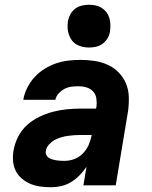

<svg xmlns="http://www.w3.org/2000/svg" viewBox="-20 -780 640 808"><path d="M195 8Q172 8 150 5Q128 2 108.5 -6Q89 -14 72.5 -28Q56 -42 46.5 -60.5Q37 -79 35 -101.5Q33 -124 37 -147Q42 -176 56 -204Q70 -232 93 -253Q116 -274 145 -288Q174 -302 202.5 -309.5Q231 -317 260.5 -320Q290 -323 319 -323H384L386 -331Q388 -348 385.5 -365.5Q383 -383 372 -395Q361 -407 344.5 -412Q328 -417 310 -417Q295 -417 280 -415Q265 -413 251.5 -406Q238 -399 227 -387Q216 -375 213 -360H78Q82 -385 94.5 -410Q107 -435 125 -455Q143 -475 167 -490Q191 -505 216.5 -513.5Q242 -522 267.5 -525Q293 -528 319 -528Q349 -528 378.5 -523.5Q408 -519 434 -507Q460 -495 479.5 -475Q499 -455 510 -429Q521 -403 522 -373Q523 -343 519 -313L467 0H331L344 -78Q331 -59 315 -42.5Q299 -26 279.5 -14Q260 -2 238 3Q216 8 195 8ZM251 -103Q272 -103 292.5 -110.5Q313 -118 329 -134.5Q345 -151 353.5 -171Q362 -191 366 -212H320Q306 -212 291.5 -211Q277 -210 263.5 -208Q250 -206 235.5 -201.5Q221 -197 208.5 -190Q196 -183 185.5 -171Q175 -159 173 -145Q171 -137 174.5 -129Q178 -121 184.5 -116.5Q191 -112 199 -109.5Q207 -107 216 -105.5Q225 -104 234 -103.5Q243 -103 251 -103ZM355 -580Q341 -580 327 -583Q313 -586 301 -593.5Q289 -601 281.5 -611.5Q274 -622 269.5 -635.5Q265 -649 264.5 -663Q264 -677 266 -692Q269 -707 276.5 -720.5Q284 -734 296.5 -743.5Q309 -753 324.5 -756.5Q340 -760 355 -760Q369 -760 383 -757Q397 -754 408.5 -746.5Q420 -739 428 -728.5Q436 -718 440 -704.5Q444 -691 444.5 -677Q445 -663 443 -648Q441 -633 433 -619.5Q425 -606 412.5 -596.5Q400 -587 385 -583.5Q370 -580 355 -580Z"/></svg>

Font: Iosevka Aile Heavy
Style: Italic
Weight: 900
Italic angle: -9°
Designer: Belleve Invis
Foundry: Belleve Invis
Version: Version 31.1.0; ttfautohint (v1.8.4)